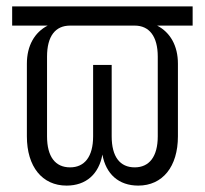

<svg xmlns="http://www.w3.org/2000/svg" viewBox="-20 -570 640 600"><path d="M188 10C249 10 289 -26 300 -87C311 -26 351 10 412 10C488 10 536 -49 536 -144V-371C536 -427 512 -469 471 -490H582V-550H18V-490H129C88 -469 64 -427 64 -371V-144C64 -49 112 10 188 10ZM199 -47C153 -47 127 -80 127 -144V-393C127 -457 153 -490 199 -490H401C446 -490 473 -457 473 -393V-144C473 -80 446 -47 401 -47C355 -47 329 -80 329 -144V-367H271V-144C271 -80 244 -47 199 -47Z"/></svg>

Font: JetBrains Mono ExtraLight
Style: Regular
Weight: 240
Monospace: yes
Designer: Philipp Nurullin, Konstantin Bulenkov
Foundry: JetBrains
Version: Version 2.305